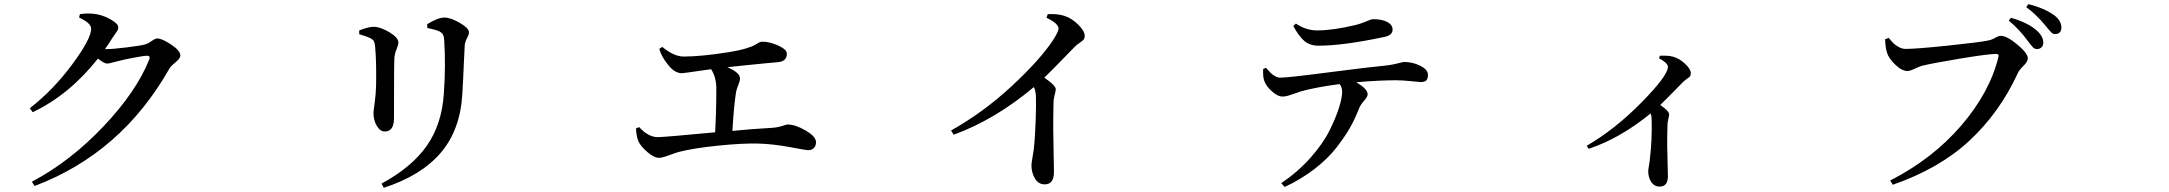

<svg xmlns="http://www.w3.org/2000/svg" viewBox="-20 -849 10540 933"><path d="M490.2 -610.4H498Q528.3 -610.4 595.7 -618.7Q663.1 -627 683.6 -632.8Q697.3 -635.7 715.8 -648.9Q734.4 -662.1 744.1 -662.1Q767.6 -662.1 812 -632.3Q856.4 -602.5 856.4 -579.1Q856.4 -565.4 833.5 -546.9Q810.5 -528.3 803.7 -516.6Q570.3 -104.5 148.4 54.7L134.8 34.2Q322.3 -65.4 482.4 -234.4Q642.6 -403.3 705.1 -559.6Q711.9 -578.1 695.3 -578.1Q679.7 -578.1 630.9 -568.8Q582 -559.6 556.6 -552.7Q509.8 -540 501 -540Q485.4 -540 456.1 -564.5Q316.4 -387.7 138.7 -303.7L125 -323.2Q238.3 -411.1 330.6 -535.6Q422.9 -660.2 422.9 -709Q422.9 -737.3 364.3 -763.7L368.2 -780.3Q401.4 -785.2 433.6 -782.2Q474.6 -778.3 514.6 -756.3Q554.7 -734.4 554.7 -716.8Q554.7 -708 551.3 -701.7Q547.9 -695.3 540 -684.6Q532.2 -673.8 526.4 -665Q507.8 -634.8 490.2 -610.4Z M2226.6 -392.6Q2216.8 -217.8 2121.6 -106.4Q2026.4 4.9 1844.7 63.5L1834 43Q1979.5 -35.2 2053.2 -139.6Q2127 -244.1 2136.7 -393.6Q2146.5 -528.3 2138.7 -651.4Q2137.7 -669.9 2133.8 -678.7Q2129.9 -687.5 2117.2 -695.3Q2104.5 -703.1 2056.6 -712.9L2055.7 -731.4Q2108.4 -763.7 2138.7 -763.7Q2169.9 -763.7 2214.4 -737.8Q2258.8 -711.9 2258.8 -692.4Q2258.8 -680.7 2249 -662.6Q2239.3 -644.5 2238.3 -628.9Q2237.3 -610.4 2234.9 -559.1Q2232.4 -507.8 2230.5 -463.4Q2228.5 -418.9 2226.6 -392.6ZM1782.2 -662.1Q1760.7 -672.9 1725.6 -682.6V-701.2Q1770.5 -718.8 1795.9 -718.8Q1828.1 -718.8 1872.1 -692.4Q1916 -666 1916 -642.6Q1916 -631.8 1907.2 -610.4Q1898.4 -588.9 1896.5 -568.4Q1894.5 -540 1894.5 -274.4Q1894.5 -210 1849.6 -210Q1827.1 -210 1811 -237.3Q1794.9 -264.6 1794.9 -300.8Q1794.9 -308.6 1800.8 -350.1Q1806.6 -391.6 1807.6 -434.6Q1809.6 -551.8 1802.7 -624Q1800.8 -641.6 1796.9 -648.9Q1793 -656.2 1782.2 -662.1Z M3183.6 -611.3 3198.2 -621.1Q3254.9 -574.2 3302.7 -574.2Q3386.7 -574.2 3523.4 -595.7Q3571.3 -603.5 3603.5 -613.3Q3635.7 -623 3647 -629.9Q3658.2 -636.7 3667 -641.6Q3675.8 -646.5 3683.6 -646.5Q3720.7 -646.5 3762.2 -627.4Q3803.7 -608.4 3803.7 -587.9Q3803.7 -550.8 3759.8 -546.9Q3749 -545.9 3706.1 -542Q3663.1 -538.1 3611.8 -532.7Q3560.5 -527.3 3514.6 -522.5Q3576.2 -496.1 3576.2 -466.8Q3576.2 -457 3567.4 -435.5Q3558.6 -414.1 3556.6 -400.4Q3545.9 -333 3539.1 -212.9Q3636.7 -222.7 3727.5 -227.5Q3757.8 -229.5 3780.3 -236.8Q3802.7 -244.1 3806.6 -244.1Q3844.7 -244.1 3895 -214.8Q3945.3 -185.5 3945.3 -158.2Q3945.3 -140.6 3935.1 -129.9Q3924.8 -119.1 3906.2 -119.1Q3898.4 -119.1 3817.4 -134.3Q3736.3 -149.4 3664.1 -151.4Q3585.9 -153.3 3467.8 -141.1Q3349.6 -128.9 3281.2 -111.3Q3265.6 -107.4 3231.4 -94.7Q3197.3 -82 3182.6 -82Q3158.2 -82 3125.5 -110.4Q3092.8 -138.7 3082 -163.1Q3073.2 -183.6 3070.3 -224.6L3085.9 -231.4Q3130.9 -182.6 3175.8 -182.6Q3207 -182.6 3455.1 -206.1Q3460.9 -308.6 3460.9 -418Q3460.9 -473.6 3435.5 -512.7Q3300.8 -493.2 3293.9 -493.2Q3255.9 -493.2 3222.7 -539.1Q3194.3 -574.2 3183.6 -611.3Z M5065.4 -762.7 5071.3 -780.3Q5121.1 -782.2 5150.4 -772.5Q5186.5 -761.7 5218.8 -730Q5251 -698.2 5251 -674.8Q5251 -663.1 5245.6 -656.7Q5240.2 -650.4 5226.6 -641.1Q5212.9 -631.8 5202.1 -621.1Q5082 -497.1 5054.7 -471.7Q5110.4 -433.6 5110.4 -415Q5110.4 -408.2 5105.5 -389.6Q5100.6 -371.1 5099.6 -356.4Q5097.7 -272.5 5098.1 -218.3Q5098.6 -164.1 5100.1 -96.2Q5101.6 -28.3 5101.6 -13.7Q5101.6 46.9 5056.6 46.9Q5026.4 46.9 5009.3 18.6Q4992.2 -9.8 4992.2 -45.9Q4992.2 -55.7 4996.6 -80.1Q5001 -104.5 5002.9 -119.1Q5009.8 -178.7 5012.7 -262.2Q5015.6 -345.7 5013.7 -384.8Q5011.7 -412.1 5003.9 -425.8Q4815.4 -267.6 4614.3 -194.3L4601.6 -214.8Q4759.8 -303.7 4896.5 -430.7Q5033.2 -557.6 5096.7 -653.3Q5124 -696.3 5124 -710Q5124 -734.4 5065.4 -762.7Z M6264.6 -722.7 6277.3 -734.4Q6326.2 -701.2 6380.9 -701.2Q6457 -701.2 6567.4 -727.5Q6589.8 -733.4 6608.4 -740.7Q6627 -748 6636.2 -752Q6645.5 -755.9 6652.3 -755.9Q6695.3 -755.9 6721.2 -742.2Q6747.1 -728.5 6747.1 -705.1Q6747.1 -676.8 6704.1 -668.9Q6506.8 -627 6386.7 -627Q6345.7 -627 6318.8 -649.4Q6292 -671.9 6264.6 -722.7ZM6118.2 -513.7 6131.8 -519.5Q6147.5 -502 6155.3 -494.1Q6163.1 -486.3 6175.8 -479Q6188.5 -471.7 6202.1 -471.7Q6239.3 -471.7 6438 -497.6Q6636.7 -523.4 6703.1 -529.3Q6733.4 -532.2 6755.4 -537.1Q6777.3 -542 6788.1 -544.9Q6798.8 -547.9 6802.7 -547.9Q6844.7 -547.9 6881.8 -529.3Q6918.9 -510.7 6918.9 -485.4Q6918.9 -465.8 6910.6 -458Q6902.3 -450.2 6882.8 -450.2Q6877 -450.2 6835.9 -454.6Q6794.9 -459 6763.7 -459Q6681.6 -459 6570.3 -449.2Q6626 -417 6626 -390.6Q6626 -378.9 6608.4 -359.4Q6590.8 -339.8 6583 -319.3Q6563.5 -269.5 6539.6 -227.5Q6515.6 -185.5 6474.6 -132.3Q6433.6 -79.1 6369.6 -29.3Q6305.7 20.5 6222.7 59.6L6206.1 41Q6286.1 -12.7 6347.7 -82Q6409.2 -151.4 6440.4 -214.4Q6471.7 -277.3 6486.8 -325.7Q6502 -374 6502 -403.3Q6502 -423.8 6490.2 -440.4Q6377 -425.8 6302.7 -405.3Q6293 -402.3 6272.9 -395Q6252.9 -387.7 6238.8 -383.8Q6224.6 -379.9 6212.9 -379.9Q6190.4 -378.9 6161.6 -404.3Q6132.8 -429.7 6124 -455.1Q6116.2 -473.6 6118.2 -513.7Z M8042 -565.4 8045.9 -578.1Q8087.9 -580.1 8111.3 -573.2Q8141.6 -564.5 8168.9 -538.6Q8196.3 -512.7 8196.3 -493.2Q8196.3 -483.4 8191.9 -478Q8187.5 -472.7 8176.8 -465.3Q8166 -458 8158.2 -450.2Q8085 -375 8047.9 -338.9Q8090.8 -309.6 8090.8 -293Q8090.8 -288.1 8087.4 -272.9Q8084 -257.8 8083 -246.1Q8081.1 -183.6 8081.5 -143.1Q8082 -102.5 8083.5 -53.2Q8085 -3.9 8085 6.8Q8085 57.6 8044.9 57.6Q8018.6 57.6 8003.9 35.2Q7989.3 12.7 7989.3 -17.6Q7989.3 -24.4 7992.7 -43Q7996.1 -61.5 7997.1 -74.2Q8008.8 -169.9 8005.9 -269.5Q8005.9 -285.2 8001 -297.9Q7851.6 -175.8 7700.2 -126L7690.4 -140.6Q7827.1 -219.7 7956.1 -350.6Q8085 -481.4 8085 -524.4Q8085 -534.2 8071.8 -545.9Q8058.6 -557.6 8042 -565.4Z M9877.9 -610.4Q9867.2 -610.4 9857.9 -620.1Q9848.6 -629.9 9832 -652.3Q9793.9 -705.1 9741.2 -749L9752 -762.7Q9835.9 -738.3 9877.9 -700.2Q9909.2 -671.9 9909.2 -641.6Q9909.2 -627.9 9900.4 -619.1Q9891.6 -610.4 9877.9 -610.4ZM9967.8 -683.6Q9961.9 -683.6 9957.5 -685.1Q9953.1 -686.5 9948.2 -691.4Q9943.4 -696.3 9939.9 -700.2Q9936.5 -704.1 9929.2 -712.9Q9921.9 -721.7 9918 -726.6Q9874 -779.3 9826.2 -814.5L9836.9 -829.1Q9913.1 -809.6 9960 -776.4Q9997.1 -750 9997.1 -713.9Q9997.1 -700.2 9989.3 -691.9Q9981.4 -683.6 9967.8 -683.6ZM9158.2 -665Q9171.9 -647.5 9181.6 -638.2Q9191.4 -628.9 9207.5 -620.1Q9223.6 -611.3 9240.2 -611.3Q9291 -611.3 9446.3 -627.4Q9601.6 -643.6 9641.6 -652.3Q9658.2 -655.3 9674.8 -665Q9691.4 -674.8 9703.1 -674.8Q9732.4 -674.8 9783.2 -632.3Q9834 -589.8 9834 -565.4Q9834 -549.8 9812.5 -528.8Q9791 -507.8 9785.2 -493.2Q9696.3 -300.8 9549.8 -165Q9403.3 -29.3 9177.7 48.8L9165 28.3Q9371.1 -77.1 9510.3 -238.8Q9649.4 -400.4 9691.4 -573.2Q9695.3 -586.9 9679.7 -586.9Q9641.6 -586.9 9506.3 -564.5Q9371.1 -542 9319.3 -529.3Q9308.6 -526.4 9284.7 -515.1Q9260.7 -503.9 9249 -503.9Q9221.7 -503.9 9189.5 -535.2Q9157.2 -566.4 9149.4 -593.8Q9141.6 -618.2 9140.6 -658.2Z"/></svg>

Font: Bpmf Zihi Serif SemiBold
Style: SemiBold
Weight: 600
Foundry: But Ko
Version: Version 1.320